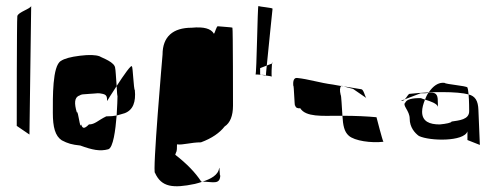

<svg xmlns="http://www.w3.org/2000/svg" viewBox="-20 -593 1718 665"><path d="M38 -157 82 -127 88 -573C88 -563 42 -551 40 -537C38 -523 38 -162 38 -157Z M163 -202C163 -153 171 -122 194 -107C215 -96 229 -92 258 -89C299 -74 326 -68 355 -76C372 -81 380 -142 384 -193C374 -191 364 -190 348 -190C319 -176 309 -162 288 -162C272 -146 266 -147 261 -162C257 -142 251 -212 246 -204C237 -234 237 -256 255 -262C263 -267 265 -266 291 -268C315 -269 320 -272 335 -268C349 -265 351 -259 351 -243C351 -243 366 -268 384 -295C382 -322 380 -356 379 -356C379 -378 334 -392 325 -398C311 -403 289 -404 257 -400C224 -396 203 -390 191 -382C161 -365 163 -254 163 -202ZM384 -193C393 -195 401 -198 412 -201C441 -212 451 -240 447 -281C443 -282 440 -364 437 -362C437 -374 408 -332 384 -295C385 -276 386 -260 387 -261C387 -252 386 -224 384 -193Z M517 6C539 55 579 60 655 44C664 42 673 39 682 36H677C657 5 627 -26 587 -57C591 -72 593 -62 593 -93C613 -90 641 -100 676 -100C714 -114 741 -133 758 -155C777 -167 787 -192 787 -227C787 -228 787 -495 785 -497C783 -499 739 -501 735 -502C730 -504 725 -480 721 -476C711 -494 686 -501 644 -497C579 -497 543 -466 543 -404C543 -404 507 10 517 6ZM682 36C719 37 743 48 743 12C741 28 741 -18 739 -11C736 14 709 27 682 36Z M865 -335C865 -335 875 -335 884 -334C882 -335 881 -335 881 -336V-357L904 -366C910 -430 924 -561 924 -563C924 -566 878 -570 875 -572C872 -576 869 -335 865 -335ZM884 -334C892 -332 916 -330 921 -328C920 -334 921 -363 922 -373L904 -366C902 -348 901 -334 901 -332C900 -333 892 -334 884 -334ZM922 -373 924 -374C923 -379 923 -377 922 -373ZM921 -328C921 -327 922 -327 922 -327C922 -327 922 -328 921 -328Z M996 -295C998 -302 1000 -220 1002 -228C1004 -220 1010 -217 1020 -218C1039 -187 1098 -192 1148 -192H1166C1164 -221 1162 -265 1160 -264C1156 -280 1157 -291 1162 -295C1152 -297 1143 -298 1134 -300C1087 -306 1049 -319 1009 -323C998 -324 994 -313 996 -295ZM1170 -294C1176 -292 1187 -289 1203 -285C1219 -274 1234 -264 1248 -254C1244 -260 1239 -284 1231 -284C1211 -287 1190 -291 1170 -294ZM1248 -254C1249 -253 1249 -253 1250 -253C1249 -253 1249 -254 1248 -254ZM1162 -295C1164 -295 1168 -294 1170 -294C1167 -295 1165 -295 1164 -296C1163 -296 1162 -295 1162 -295ZM1166 -192C1168 -159 1172 -137 1188 -123C1208 -105 1266 -97 1308 -102C1305 -105 1284 -187 1284 -187C1252 -190 1212 -192 1166 -192ZM1308 -102Z M1384 -238C1372 -228 1399 -210 1399 -182C1399 -152 1417 -132 1431 -122C1469 -104 1587 -102 1599 -138V-108L1642 -91L1637 -212C1636 -244 1626 -260 1603 -266C1605 -243 1605 -212 1605 -209C1606 -178 1569 -176 1544 -172C1544 -168 1525 -164 1503 -162C1468 -162 1442 -172 1442 -206C1442 -219 1446 -233 1452 -248C1443 -251 1437 -253 1439 -253C1406 -254 1388 -248 1384 -238ZM1369 -244C1374 -242 1378 -245 1382 -249C1378 -247 1373 -246 1369 -244ZM1452 -248C1469 -243 1496 -234 1497 -222C1497 -229 1496 -251 1496 -251C1494 -272 1482 -273 1464 -272C1459 -265 1455 -256 1452 -248ZM1382 -249C1400 -256 1418 -263 1437 -270C1445 -270 1462 -269 1465 -273C1442 -272 1417 -270 1399 -268C1394 -268 1389 -256 1382 -249ZM1497 -220V-222ZM1465 -273C1483 -274 1499 -274 1511 -274C1553 -274 1584 -271 1603 -266C1602 -279 1600 -288 1599 -290C1595 -296 1523 -301 1520 -306C1498 -309 1479 -294 1465 -273Z"/></svg>

Font: Arrow
Style: Regular
Weight: 400
Version: Version 0.23